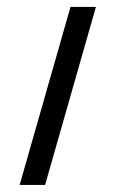

<svg xmlns="http://www.w3.org/2000/svg" viewBox="-20 -618 333 553"><path d="M183.1 -598.1H256.3L109.9 -85.4H36.6Z"/></svg>

Font: BabelStone Khitan Seal Glyphs
Style: Regular
Weight: 400
Designer: Andrew West
Foundry: BabelStone
Version: Version 1.004